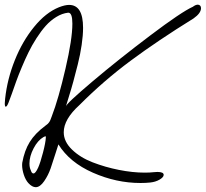

<svg xmlns="http://www.w3.org/2000/svg" viewBox="-23 -734 864 806"><path d="M109.4 -11.2Q112.8 -5.9 117.7 -5.9Q126 -5.9 137.2 -30.3Q146.5 -51.3 157.5 -93.5Q168.5 -135.7 169.4 -156.7Q169.9 -161.6 167.5 -162.1Q166 -162.1 159.7 -158.7Q135.7 -145 118.2 -111.6Q100.6 -78.1 100.6 -47.4Q100.6 -41 101.1 -38.1Q102.5 -25.4 109.4 -11.2ZM-1.5 -319.3Q7.3 -401.4 39.1 -481Q70.8 -560.5 119.9 -620.8Q168.9 -681.2 224.6 -703.6Q250 -713.4 267.1 -713.4Q325.7 -713.4 325.7 -617.2Q325.7 -585.4 319.8 -545.4Q314 -505.4 303.5 -463.6Q293 -421.9 284.7 -391.4Q276.4 -360.8 265.4 -325.9Q254.4 -291 253.4 -286.6Q253.9 -297.9 364.7 -391.6Q475.6 -485.4 607.2 -584.7Q738.8 -684.1 786.6 -705.6Q798.3 -714.4 807.1 -714.4Q813.5 -714.4 817.1 -710.4Q820.8 -706.5 820.8 -699.7Q820.8 -678.7 789.6 -656.7Q639.2 -563.5 525.6 -479.2Q412.1 -395 310.5 -293Q244.6 -233.4 244.6 -178.7Q244.6 -139.6 279.1 -106.2Q313.5 -72.8 366 -52.5Q418.5 -32.2 476.1 -20.8Q533.7 -9.3 584.5 -9.3Q606.9 -9.3 622.1 -11.2Q633.8 -12.2 637.7 -12.2Q664.1 -12.2 664.1 0Q664.1 9.8 647.2 19.8Q630.4 29.8 607.4 32.2Q589.8 34.2 566.9 34.2Q465.3 34.2 367.2 -9Q269 -52.2 222.2 -127.9Q220.2 -123 210 -89.8Q199.7 -56.6 189.7 -27.6Q179.7 1.5 162.4 26.6Q145 51.8 127 51.8Q111.8 51.8 95.7 34.2Q84 21 76.9 -0.7Q69.8 -22.5 69.8 -41.5Q69.8 -47.4 70.3 -50.3Q79.6 -102.1 101.8 -137.9Q124 -173.8 166 -205.1Q169.9 -208 172.6 -210.2Q175.3 -212.4 177.5 -214.1Q179.7 -215.8 181.4 -218.5Q183.1 -221.2 184.3 -222.4Q185.5 -223.6 187 -227.1Q188.5 -230.5 189 -231.7Q189.5 -232.9 191.4 -238Q193.4 -243.2 194.3 -245.6Q222.7 -319.3 252 -446.3Q280.8 -569.8 280.8 -634.8Q280.8 -680.7 263.7 -680.7H262.7Q237.3 -677.7 212.9 -662.6Q188.5 -647.5 168.9 -625.5Q149.4 -603.5 130.1 -573.5Q110.8 -543.5 96.7 -514.4Q82.5 -485.4 68.4 -451.7Q54.2 -418 45.2 -392.8Q36.1 -367.7 26.9 -341.1Q17.6 -314.5 13.2 -304.2Q6.3 -286.1 1 -286.1Q-2.9 -286.1 -2.9 -300.3Q-2.9 -307.6 -1.5 -319.3Z"/></svg>

Font: Sintesa 2
Style: 2
Weight: 400
Version: Version 001.000